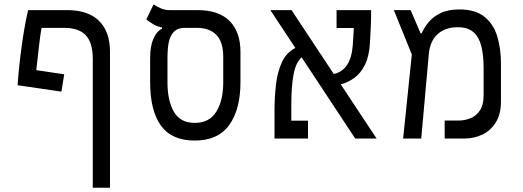

<svg xmlns="http://www.w3.org/2000/svg" viewBox="-20 -632 2384 876"><path d="M403.3 224.6V-362.3Q403.3 -438 371.1 -471.4Q338.9 -504.9 273.4 -504.9H169.4Q163.6 -470.2 157.7 -420.9Q151.9 -371.6 145.5 -312L272.9 -293L260.3 -213.9L60.1 -243.2Q64.9 -308.6 72.5 -372.1Q80.1 -435.5 89.4 -490.7Q98.6 -545.9 108.4 -585.9H286.1Q382.3 -585.9 432.1 -536.6Q481.9 -487.3 481.9 -395V224.6Z M868.7 9.3Q763.2 9.3 714.1 -59.1Q665 -127.4 665 -257.3V-367.2Q665 -421.9 680.2 -456.1Q695.3 -490.2 719.2 -501V-506.8Q695.8 -511.2 678.5 -522Q661.1 -532.7 647.5 -543.5L680.7 -611.8Q691.9 -604 711.4 -595Q731 -585.9 752 -585.9H881.3Q977.5 -585.9 1027.3 -536.4Q1077.1 -486.8 1077.1 -394.5V-257.3Q1077.1 -132.8 1025.9 -61.8Q974.6 9.3 868.7 9.3ZM868.7 -71.3Q935.1 -71.3 966.8 -122.3Q998.5 -173.3 998.5 -255.9V-371.6Q998.5 -441.4 967 -473.1Q935.5 -504.9 878.9 -504.9H822.3Q793.9 -504.9 777.8 -491Q761.7 -477.1 754.6 -455.3Q747.6 -433.6 745.8 -409.9Q744.1 -386.2 744.1 -366.2V-255.9Q744.1 -173.3 773.2 -122.3Q802.2 -71.3 868.7 -71.3Z M1600.6 0 1356 -370.6Q1329.6 -346.7 1319.3 -292Q1309.1 -237.3 1309.1 -155.8V-81.5H1385.3V0H1232.4V-124.5Q1232.4 -189 1239.3 -247.1Q1246.1 -305.2 1266.6 -348.9Q1287.1 -392.6 1327.6 -413.1L1213.4 -585.9H1310.1L1502.9 -294.4Q1580.6 -311.5 1589.4 -424.3Q1590.8 -443.4 1592 -463.6Q1593.3 -483.9 1594.2 -504.4H1515.6V-585.9H1673.3Q1673.3 -547.4 1671.6 -507.6Q1669.9 -467.8 1668 -437Q1664.6 -376 1645.3 -336.9Q1626 -297.9 1596.7 -276.6Q1567.4 -255.4 1534.7 -247.1L1698.2 0Z M1819.3 0 1858.9 -383.3 1776.9 -585.9H1853.5L1898.9 -480H1903.8Q1914.1 -503.9 1934.1 -529.1Q1954.1 -554.2 1988.5 -571.5Q2022.9 -588.9 2075.2 -588.9Q2148.9 -588.9 2190.4 -555.4Q2231.9 -522 2248.8 -465.8Q2265.6 -409.7 2265.6 -341.8V-169.9Q2265.6 -110.4 2241.7 -72.8Q2217.8 -35.2 2179.9 -17.6Q2142.1 0 2099.1 0H2008.8V-82H2072.3Q2099.6 -82 2126 -92.3Q2152.3 -102.5 2169.4 -127.9Q2186.5 -153.3 2186.5 -198.2V-321.8Q2186.5 -377.4 2176.5 -419.4Q2166.5 -461.4 2140.9 -484.6Q2115.2 -507.8 2068.4 -507.8Q2012.2 -507.8 1977.1 -476.6Q1941.9 -445.3 1936.5 -385.7L1901.9 0Z"/></svg>

Font: Cascadia Mono NF SemiLight
Style: Regular
Weight: 350
Monospace: yes
Designer: Aaron Bell
Foundry: Saja Typeworks
Version: Version 2404.023; ttfautohint (v1.8.4)